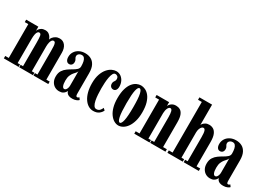

<svg xmlns="http://www.w3.org/2000/svg" viewBox="-12 -1493 3092 2248"><g transform="rotate(30 1534.0 -369.5)"><path d="M14 0V-33H61.5V-490.5H14V-523.5H178.5V-465.5Q179.5 -474.5 189.8 -489.8Q200 -505 220.2 -517.2Q240.5 -529.5 271 -529.5Q300.5 -529.5 319.8 -515.8Q339 -502 349.2 -484.2Q359.5 -466.5 361.5 -454Q364.5 -469.5 378.2 -487Q392 -504.5 414.5 -517Q437 -529.5 466.5 -529.5Q513.5 -529.5 541.5 -493Q569.5 -456.5 569.5 -396V-33H615V0H415.5V-33H449.5V-349Q449.5 -390 447.5 -416.8Q445.5 -443.5 438.8 -456.8Q432 -470 417.5 -470Q403 -470 393.5 -456.8Q384 -443.5 379 -421.2Q374 -399 373.5 -371.5V-33H408V0H222V-33H254.5V-349Q254.5 -410 249.8 -440Q245 -470 223 -470Q209 -470 199.8 -456.5Q190.5 -443 186.2 -419.2Q182 -395.5 181.5 -366V-33H214V0Z M764.5 10.5Q732 10.5 705 -5.2Q678 -21 661.8 -50.5Q645.5 -80 645.5 -121.5Q645.5 -170 665.8 -201.2Q686 -232.5 715.8 -253.5Q745.5 -274.5 775.2 -291.2Q805 -308 825.2 -326.2Q845.5 -344.5 845.5 -371Q845.5 -407.5 839.5 -434.5Q833.5 -461.5 820.8 -476.2Q808 -491 787 -491Q763.5 -491 748 -477.8Q732.5 -464.5 732.5 -446Q732.5 -433 738 -423.5Q743.5 -414 749 -403.8Q754.5 -393.5 754.5 -376Q754.5 -352 741.5 -338Q728.5 -324 707 -324Q685 -324 671.8 -342.8Q658.5 -361.5 658.5 -393.5Q658.5 -432.5 678 -463.2Q697.5 -494 732.2 -511.8Q767 -529.5 811.5 -529.5Q856 -529.5 890.5 -511.2Q925 -493 945.2 -453.2Q965.5 -413.5 965.5 -348.5V-77.5Q965.5 -52.5 969.8 -43.8Q974 -35 983.5 -35Q992 -35 998.5 -39.8Q1005 -44.5 1008.5 -48L1027 -22Q1019.5 -11.5 996.2 -1.5Q973 8.5 941.5 8.5Q911 8.5 892.8 0Q874.5 -8.5 865.8 -21.2Q857 -34 854.5 -46Q852.5 -38.5 843.2 -25Q834 -11.5 815.2 -0.5Q796.5 10.5 764.5 10.5ZM805 -42.5Q817.5 -42.5 826.5 -53Q835.5 -63.5 840.5 -79.8Q845.5 -96 845.5 -112.5V-307.5Q843.5 -293.5 831.5 -280.5Q819.5 -267.5 804.8 -250Q790 -232.5 778.8 -205.5Q767.5 -178.5 767.5 -136.5Q767.5 -90.5 777.5 -66.5Q787.5 -42.5 805 -42.5Z M1225.5 10.5Q1190.5 10.5 1159.2 -8.2Q1128 -27 1104 -62.8Q1080 -98.5 1066.5 -149.5Q1053 -200.5 1053 -264.5Q1053 -336.5 1070.8 -387Q1088.5 -437.5 1115.8 -469Q1143 -500.5 1173.8 -515Q1204.5 -529.5 1230 -529.5Q1267.5 -529.5 1294.8 -509.8Q1322 -490 1336.8 -458.2Q1351.5 -426.5 1351.5 -389.5Q1351.5 -357.5 1338.2 -340.8Q1325 -324 1304.5 -324Q1283 -324 1269.5 -338.5Q1256 -353 1256 -377.5Q1256 -394 1262.2 -404.5Q1268.5 -415 1274.8 -425Q1281 -435 1281 -449Q1281 -472.5 1268 -484Q1255 -495.5 1238 -495.5Q1219 -495.5 1207.2 -473.5Q1195.5 -451.5 1189 -416.8Q1182.5 -382 1180.2 -342.5Q1178 -303 1178 -268Q1178 -227.5 1180.8 -185Q1183.5 -142.5 1190.8 -106.8Q1198 -71 1211.8 -48.8Q1225.5 -26.5 1247.5 -26.5Q1276.5 -26.5 1292.8 -44.2Q1309 -62 1316 -83L1341.5 -61.5Q1331 -34 1302 -11.8Q1273 10.5 1225.5 10.5Z M1565.5 11Q1536 11 1506.5 -6Q1477 -23 1452.2 -57.2Q1427.5 -91.5 1413 -143Q1398.5 -194.5 1398.5 -263.5Q1398.5 -338.5 1413.8 -389.8Q1429 -441 1454 -471.8Q1479 -502.5 1508.2 -516Q1537.5 -529.5 1565.5 -529.5Q1593.5 -529.5 1623.2 -516Q1653 -502.5 1678 -471.8Q1703 -441 1718.8 -389.8Q1734.5 -338.5 1734.5 -263.5Q1734.5 -194.5 1719.5 -143Q1704.5 -91.5 1680 -57.2Q1655.5 -23 1625.5 -6Q1595.5 11 1565.5 11ZM1565.5 -26.5Q1588 -26.5 1600.2 -83.5Q1612.5 -140.5 1612.5 -263.5Q1612.5 -386 1600.2 -439.2Q1588 -492.5 1565.5 -492.5Q1544 -492.5 1532 -439.2Q1520 -386 1520 -263.5Q1520 -140.5 1532 -83.5Q1544 -26.5 1565.5 -26.5Z M1777.5 0V-33H1829.5V-490.5H1777.5V-523.5H1946.5V-470Q1948.5 -478.5 1959 -492.8Q1969.5 -507 1989 -518.2Q2008.5 -529.5 2036.5 -529.5Q2067.5 -529.5 2092.8 -516.2Q2118 -503 2133 -467.5Q2148 -432 2148 -365V-33H2199V0H1992.5V-33H2028V-362.5Q2028 -418 2020.5 -444.5Q2013 -471 1995 -471Q1985.5 -471 1977.5 -463.8Q1969.5 -456.5 1963.2 -443.5Q1957 -430.5 1953.5 -413.5Q1950 -396.5 1949.5 -377V-33H1984V0Z M2225.5 0V-33H2276.5V-717H2225.5V-750H2396.5V-475Q2397 -479.5 2407.2 -493Q2417.5 -506.5 2437.5 -518.2Q2457.5 -530 2487 -530Q2518.5 -530 2544 -514.8Q2569.5 -499.5 2584.8 -463Q2600 -426.5 2600 -362.5V-33H2650V0H2445.5V-33H2480V-356.5Q2480 -417 2471.8 -441Q2463.5 -465 2446 -465Q2434 -465 2423 -454Q2412 -443 2404.5 -422.8Q2397 -402.5 2396.5 -374V-33H2432.5V0Z M2804.5 10.5Q2772 10.5 2745 -5.2Q2718 -21 2701.8 -50.5Q2685.5 -80 2685.5 -121.5Q2685.5 -170 2705.8 -201.2Q2726 -232.5 2755.8 -253.5Q2785.5 -274.5 2815.2 -291.2Q2845 -308 2865.2 -326.2Q2885.5 -344.5 2885.5 -371Q2885.5 -407.5 2879.5 -434.5Q2873.5 -461.5 2860.8 -476.2Q2848 -491 2827 -491Q2803.5 -491 2788 -477.8Q2772.5 -464.5 2772.5 -446Q2772.5 -433 2778 -423.5Q2783.5 -414 2789 -403.8Q2794.5 -393.5 2794.5 -376Q2794.5 -352 2781.5 -338Q2768.5 -324 2747 -324Q2725 -324 2711.8 -342.8Q2698.5 -361.5 2698.5 -393.5Q2698.5 -432.5 2718 -463.2Q2737.5 -494 2772.2 -511.8Q2807 -529.5 2851.5 -529.5Q2896 -529.5 2930.5 -511.2Q2965 -493 2985.2 -453.2Q3005.5 -413.5 3005.5 -348.5V-77.5Q3005.5 -52.5 3009.8 -43.8Q3014 -35 3023.5 -35Q3032 -35 3038.5 -39.8Q3045 -44.5 3048.5 -48L3067 -22Q3059.5 -11.5 3036.2 -1.5Q3013 8.5 2981.5 8.5Q2951 8.5 2932.8 0Q2914.5 -8.5 2905.8 -21.2Q2897 -34 2894.5 -46Q2892.5 -38.5 2883.2 -25Q2874 -11.5 2855.2 -0.5Q2836.5 10.5 2804.5 10.5ZM2845 -42.5Q2857.5 -42.5 2866.5 -53Q2875.5 -63.5 2880.5 -79.8Q2885.5 -96 2885.5 -112.5V-307.5Q2883.5 -293.5 2871.5 -280.5Q2859.5 -267.5 2844.8 -250Q2830 -232.5 2818.8 -205.5Q2807.5 -178.5 2807.5 -136.5Q2807.5 -90.5 2817.5 -66.5Q2827.5 -42.5 2845 -42.5Z"/></g></svg>

Font: Imbue 24pt
Style: Bold
Weight: 700
Designer: Tyler Finck
Foundry: Etcetera Type Company
Version: Version 1.102